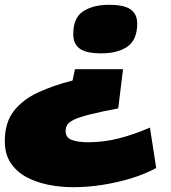

<svg xmlns="http://www.w3.org/2000/svg" viewBox="-36 -576 713 799"><path d="M476 -288 456 -125Q383 -111 339 -100Q295 -89 273 -78.5Q251 -68 244 -56.5Q237 -45 237 -31Q237 -3 263 6.5Q289 16 331 16Q395 16 458 0Q521 -16 588 -45L614 123Q569 148 510 166Q451 184 389 193.5Q327 203 270 203Q215 203 163.5 192.5Q112 182 71.5 159.5Q31 137 7.5 100.5Q-16 64 -16 12Q-16 -66 21.5 -114Q59 -162 123 -191.5Q187 -221 266 -241L276 -288ZM535 -478Q535 -411 495 -382.5Q455 -354 385 -354Q323 -354 296 -373.5Q269 -393 269 -432Q268 -501 309.5 -528.5Q351 -556 418 -556Q481 -556 508 -536.5Q535 -517 535 -478Z"/></svg>

Font: Georama ExtraExtended ExtraBold
Style: Italic
Weight: 800
Width: 8
Italic angle: -9°
Designer: Jean-Baptiste Levee
Foundry: Production Type
Version: Version 1.000